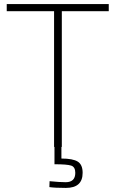

<svg xmlns="http://www.w3.org/2000/svg" viewBox="-20 -720 566 941"><path d="M283 0H245V-665H13V-700H513V-665H283ZM303 201Q250 201 222 197L223 168Q273 173 302 173Q349 173 349 127Q349 98 328.5 91.5Q308 85 247 85V-1H281V57Q337 57 361 72Q385 87 385 127Q385 201 303 201Z"/></svg>

Font: Storia Sans Thin
Style: Regular
Weight: 100
Designer: Accademia di Belle Arti di Urbino and others
Foundry: Accademia di Belle Arti di Urbino and others.
Version: Version 60.001;May 25, 2020;FontCreator 12.0.0.2522 64-bit